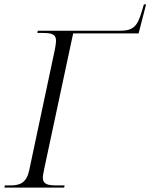

<svg xmlns="http://www.w3.org/2000/svg" viewBox="-37 -854 685 874"><path d="M-17 0H255L257 -10H219C182 -10 158 -15 158 -45C158 -54 161 -69 164 -84L296 -702H594L628 -834H618L609 -804C589 -735 571 -714 508 -714H135L133 -704H155C197 -704 218 -699 218 -669C218 -658 215 -637 209 -611L96 -79C84 -22 54 -10 11 -10H-15Z"/></svg>

Font: Noto Serif Display Light
Style: Italic
Weight: 300
Italic angle: -12°
Designer: Monotype Design Team
Foundry: Monotype Imaging Inc.
Version: Version 2.009